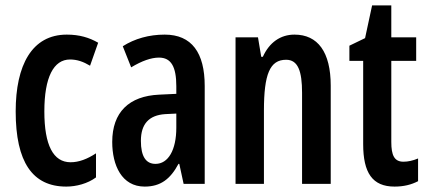

<svg xmlns="http://www.w3.org/2000/svg" viewBox="-20 -680 1582 710"><path d="M225 10C262 10 304 -1 335 -24V-113C303 -92 272 -80 241 -80C177 -80 144 -143 144 -268C144 -394 178 -460 239 -460C265 -460 288 -452 313 -437L343 -522C310 -541 274 -552 227 -552C98 -552 38 -439 38 -268C38 -81 100 10 225 10Z M589 -552C531 -552 478 -537 434 -509L465 -431C505 -455 539 -467 568 -467C613 -467 632 -433 632 -361V-333L569 -330C457 -325 395 -265 395 -155C395 -69 430 10 515 10C574 10 610 -18 640 -74H643L659 0H737V-362C737 -485 689 -552 589 -552ZM632 -260V-208C632 -125 602 -74 555 -74C520 -74 501 -101 501 -159C501 -222 531 -254 591 -258Z M1069 -552C1017 -552 976 -523 952 -470H946L934 -542H851V0H956V-271C956 -406 978 -459 1038 -459C1082 -459 1097 -417 1097 -337V0H1203V-363C1203 -488 1155 -552 1069 -552Z M1472 -82C1438 -82 1427 -106 1427 -155V-455H1519V-542H1427V-660H1356L1330 -539L1272 -511V-455H1323V-147C1323 -41 1357 10 1439 10C1473 10 1501 3 1526 -10V-94C1507 -86 1489 -82 1472 -82Z"/></svg>

Font: Noto Sans Display Condensed Medium
Style: Regular
Weight: 500
Width: 3
Designer: Monotype Design Team
Foundry: Monotype Imaging Inc.
Version: Version 1.900